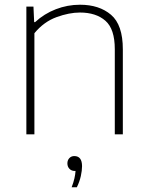

<svg xmlns="http://www.w3.org/2000/svg" viewBox="-20 -568 623 812"><path d="M91.5 0V-540H121.5L124.5 -474.5H128.5Q167 -510 216.2 -529Q265.5 -548 318.5 -548Q399.5 -548 449.5 -505.5Q499.5 -463 499.5 -359.5V0H465.5V-360Q465.5 -445.5 425.8 -480.2Q386 -515 318 -515Q272.5 -515 219 -495.5Q165.5 -476 125.5 -427.5V0ZM283 224Q291 203 294.8 186.2Q298.5 169.5 299.5 155H296Q282.5 155 273.8 146Q265 137 265 123Q265 109.5 273.2 100.8Q281.5 92 294 92Q327 92 327 135Q327 153 321.8 176.8Q316.5 200.5 305 224Z"/></svg>

Font: Encode Sans SemiExpanded SemiExpanded Thin
Style: Regular
Weight: 100
Width: 6
Designer: Multiple Designers
Foundry: Impallari Type
Version: Version 3.000; ttfautohint (v1.8.3) -l 8 -r 50 -G 200 -x 14 